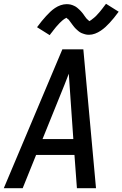

<svg xmlns="http://www.w3.org/2000/svg" viewBox="-20 -996 648 1016"><path d="M0 0 310 -735H421L488 0H387L374 -176H171L100 0ZM368 -260 352 -490Q350 -519 348 -548Q346 -577 344 -606Q333 -577 321.5 -548Q310 -519 298 -490L205 -260ZM243 -810 176 -852Q189 -870 201 -884.5Q213 -899 224 -911Q235 -923 246 -933.5Q257 -944 271 -953.5Q285 -963 301 -968.5Q317 -974 333 -974Q338 -974 343 -973.5Q348 -973 353 -972Q358 -971 363 -969Q368 -967 372.5 -965Q377 -963 381 -960.5Q385 -958 388.5 -955Q392 -952 396 -948.5Q400 -945 403.5 -941.5Q407 -938 410 -934.5Q413 -931 416 -927.5Q419 -924 421 -921Q423 -918 426.5 -913Q430 -908 433.5 -903.5Q437 -899 439.5 -896Q442 -893 446.5 -890Q451 -887 451 -884Q451 -884 451 -884Q451 -884 451 -884Q451 -884 451 -884Q451 -884 451 -884Q452 -884 456 -886Q460 -888 463 -890.5Q466 -893 470.5 -896.5Q475 -900 477 -901.5Q479 -903 481 -905Q483 -907 485.5 -909Q488 -911 490 -913.5Q492 -916 494.5 -918.5Q497 -921 499.5 -924Q502 -927 505 -930Q508 -933 510.5 -936.5Q513 -940 516 -943.5Q519 -947 522 -951Q525 -955 528 -959Q531 -963 534.5 -967.5Q538 -972 541 -976L608 -934Q595 -916 583 -901.5Q571 -887 560 -875Q549 -863 538 -853Q527 -843 513 -833.5Q499 -824 483 -818Q467 -812 451 -812Q446 -812 440.5 -812.5Q435 -813 430.5 -814.5Q426 -816 421 -817.5Q416 -819 411.5 -821Q407 -823 403 -825.5Q399 -828 395.5 -831Q392 -834 388 -837.5Q384 -841 380.5 -844.5Q377 -848 374 -851.5Q371 -855 368 -859Q365 -863 363 -865.5Q361 -868 357.5 -873Q354 -878 350.5 -882.5Q347 -887 344.5 -890.5Q342 -894 337.5 -896.5Q333 -899 333 -902Q333 -902 333 -902Q333 -902 333 -902Q333 -902 333 -902Q333 -902 333 -902Q332 -902 328 -900Q324 -898 321 -896Q318 -894 313.5 -890.5Q309 -887 307 -885Q305 -883 303 -881Q301 -879 298.5 -877Q296 -875 294 -872.5Q292 -870 289.5 -867.5Q287 -865 284.5 -862Q282 -859 279 -856Q276 -853 273.5 -849.5Q271 -846 268 -842.5Q265 -839 262 -835Q259 -831 256 -827Q253 -823 249.5 -819Q246 -815 243 -810Z"/></svg>

Font: Iosevka SS04 Md Ex Obl
Style: Regular
Weight: 500
Width: 7
Italic angle: -9°
Monospace: yes
Designer: Belleve Invis
Foundry: Belleve Invis
Version: Version 19.0.0; ttfautohint (v1.8.4)